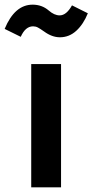

<svg xmlns="http://www.w3.org/2000/svg" viewBox="-59 -804 397 824"><path d="M203 0H75V-529H203ZM198 -644Q164 -644 130 -669Q113 -681 103.5 -686Q94 -691 83 -691Q50 -691 30 -646L-39 -680Q4 -784 81 -784Q121 -784 150 -759Q174 -738 197 -738Q226 -738 250 -781L318 -747Q299 -700 268.5 -672Q238 -644 198 -644Z"/></svg>

Font: Trujillo Medium
Style: Regular
Weight: 500
Designer: Fira Sans original fonts by bBox Type GmbH, Carrois Corporate GbR, & Edenspiekermann AG / Changes by Cristiano Sobral
Foundry: Fira Sans original fonts by bBox Type GmbH, Carrois Corporate GbR, & Edenspiekermann AG / Changes by Cristiano Sobral
Version: Version 4.301;October 17, 2021;FontCreator 14.0.0.2814 64-bi